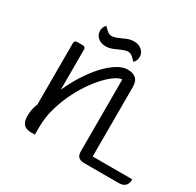

<svg xmlns="http://www.w3.org/2000/svg" viewBox="-189 -1128 1375 1344"><g transform="rotate(30 498.5 -456.5)"><path d="M220 0Q178 0 158.5 -21.5Q139 -43 139 -91Q139 -118 144.5 -143Q150 -168 160 -191V-690Q160 -698 166 -704Q172 -710 180 -710H230Q238 -710 244 -704Q250 -698 250 -690V-363Q282 -435 323 -499.5Q364 -564 409 -613Q454 -662 500 -691Q546 -720 587 -720Q613 -720 630.5 -713Q648 -706 658.5 -694Q669 -682 673 -665.5Q677 -649 677 -630V-70H997Q997 -48 991 -34.5Q985 -21 975 -13.5Q965 -6 952.5 -3Q940 0 927 0H647Q636 0 625 -2.5Q614 -5 605.5 -11.5Q597 -18 592 -29.5Q587 -41 587 -60V-640Q563 -640 529 -616.5Q495 -593 457.5 -552.5Q420 -512 383 -456.5Q346 -401 316.5 -336.5Q287 -272 268.5 -202.5Q250 -133 250 -63V0ZM328 -885Q337 -877 346.5 -871.5Q356 -866 370 -866Q388 -866 430 -884L464 -899Q495 -913 526 -913Q564 -913 589 -891.5Q614 -870 614 -837Q614 -827 610.5 -814.5Q607 -802 593 -786L567 -811Q558 -819 548.5 -824.5Q539 -830 525 -830Q507 -830 465 -812L431 -797Q400 -783 369 -783Q331 -783 306 -804.5Q281 -826 281 -859Q281 -869 284.5 -881.5Q288 -894 302 -910Z"/></g></svg>

Font: Warnes
Style: Regular
Weight: 400
Designer: Eduardo Rodriguez Tunni
Foundry: Eduardo Rodriguez Tunni
Version: Version 1.001